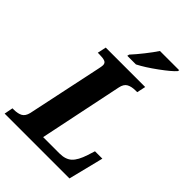

<svg xmlns="http://www.w3.org/2000/svg" viewBox="-287 -1045 1160 1160"><g transform="rotate(45 292.5 -465.5)"><path d="M-11 -56H1Q35 -56 56 -67.5Q77 -79 85 -112L186 -590Q192 -617 192 -627Q192 -646 176 -652Q160 -658 128 -658H116L128 -714H465L453 -658H441Q405 -658 383 -646Q361 -634 354 -599L243 -64H382Q434 -64 462 -90Q490 -116 510 -178L525 -225H588L532 0H-22ZM258 -784Q285 -813 319 -856Q353 -899 374 -931H539L536 -921Q514 -895 447 -846Q380 -797 329 -771H255Z"/></g></svg>

Font: Noto Serif NarrowExtraBold
Style: Italic
Weight: 800
Width: 4
Italic angle: -12°
Designer: Monotype Design Team
Foundry: Monotype Imaging Inc.
Version: Version 1.001